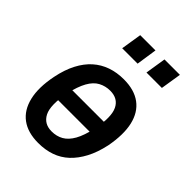

<svg xmlns="http://www.w3.org/2000/svg" viewBox="-208 -818 934 934"><g transform="rotate(45 259.5 -351.0)"><path d="M222 10Q150 10 105.5 -23Q61 -56 46 -119.5Q31 -183 49 -272Q61 -332 84 -376Q107 -420 138.5 -448Q170 -476 210 -490Q250 -504 298 -504Q370 -504 414.5 -471Q459 -438 473.5 -375.5Q488 -313 471 -223Q458 -163 435 -119.5Q412 -76 381 -47Q350 -18 310 -4Q270 10 222 10ZM228 -76Q262 -76 288.5 -91Q315 -106 334.5 -140.5Q354 -175 367 -235Q386 -331 365 -374.5Q344 -418 290 -418Q258 -418 230.5 -403.5Q203 -389 183.5 -354Q164 -319 151 -261Q132 -162 154 -119Q176 -76 228 -76ZM108 -206 122 -289H409L396 -206ZM352 -605 369 -712H475L458 -605ZM185 -605 202 -712H307L291 -605Z"/></g></svg>

Font: Nunito Sans 10pt Condensed
Style: Bold Italic
Weight: 700
Width: 3
Italic angle: -9°
Designer: Vernon Adams
Foundry: Vernon Adams
Version: Version 3.101;gftools[0.9.27]